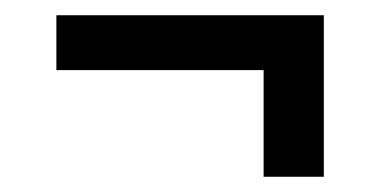

<svg xmlns="http://www.w3.org/2000/svg" viewBox="-20 -379 499 252"><path d="M405 -147H326V-287H54V-359H405Z"/></svg>

Font: Fira Sans Condensed
Style: Regular
Weight: 400
Width: 3
Designer: bBox Type GmbH & Carrois Corporate GbR & Edenspiekermann AG
Foundry: bBox Type GmbH & Carrois Corporate GbR & Edenspiekermann AG
Version: Version 4.301